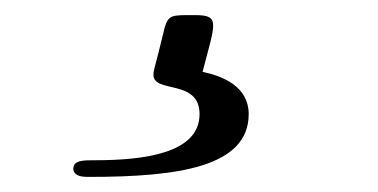

<svg xmlns="http://www.w3.org/2000/svg" viewBox="-20 -42 500 254"><path d="M77 181C77 185 79 192 95 192H99C215 192 309 179 309 109C309 73 276 59 248 53C256 22 262 3 262 -8C262 -19 256 -22 238 -22H227C204 -22 201 -20 196 2C185 48 183 50 183 57C183 82 244 62 244 109C244 161 170 170 105 170H103C91 170 77 170 77 181Z"/></svg>

Font: CMU Serif
Style: Italic
Weight: 500
Italic angle: -14.04°
Version: Version 0.7.0